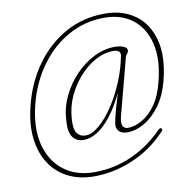

<svg xmlns="http://www.w3.org/2000/svg" viewBox="-86 -762 940 960"><g transform="rotate(-10 384.0 -282.0)"><path d="M517 -74Q488 -74 473.8 -90.2Q459.5 -106.5 465.5 -134Q467.5 -144.5 471 -159.5Q474.5 -174.5 482 -202Q489.5 -229.5 504 -277Q458 -180 403.5 -127.2Q349 -74.5 295.5 -74.5Q260.5 -74.5 240.8 -100.5Q221 -126.5 226.5 -189.5Q230 -251 257.2 -307.8Q284.5 -364.5 327.5 -409.2Q370.5 -454 422.2 -480Q474 -506 526 -506Q556.5 -506 573.5 -498.2Q590.5 -490.5 590.5 -478Q590.5 -469.5 584 -462.2Q577.5 -455 575 -446.5L499.5 -160Q490.5 -125.5 498.2 -110.5Q506 -95.5 523.5 -95.5Q558 -95.5 595.5 -116.5Q633 -137.5 664.8 -181.5Q696.5 -225.5 713.5 -294.5Q742.5 -407 722.5 -488.5Q702.5 -570 644.8 -614.2Q587 -658.5 503 -658.5Q402 -658.5 318 -611.2Q234 -564 174.5 -481.5Q115 -399 88 -293Q58.5 -178 80.2 -91Q102 -4 165 44.8Q228 93.5 322 93.5Q422.5 93.5 513 52.5Q603.5 11.5 670.5 -58.5Q683 -70.5 689.5 -62.5Q694.5 -56.5 682 -44.5Q609.5 32 512.8 73Q416 114 315.5 114Q242.5 114 185.2 85.5Q128 57 92.8 3.5Q57.5 -50 48.8 -125Q40 -200 64 -293Q92 -404 154.8 -491.2Q217.5 -578.5 307.5 -628.5Q397.5 -678.5 508.5 -678.5Q598 -678.5 661.2 -633Q724.5 -587.5 747.2 -501.5Q770 -415.5 739 -294.5Q720.5 -224.5 685 -175.2Q649.5 -126 605.2 -100Q561 -74 517 -74ZM255 -193Q250 -139 265.2 -117Q280.5 -95 308.5 -95Q341 -95 378 -126.2Q415 -157.5 450.2 -210Q485.5 -262.5 512.5 -327Q539.5 -391.5 552 -458Q556 -487 516.5 -487Q471.5 -487 427 -462.8Q382.5 -438.5 345 -397Q307.5 -355.5 283.2 -302.8Q259 -250 255 -193Z"/></g></svg>

Font: Fraunces 72pt Soft Thin
Style: Italic
Weight: 100
Italic angle: -16°
Version: Version 1.000;[0bf87f6ff]